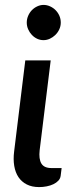

<svg xmlns="http://www.w3.org/2000/svg" viewBox="-20 -756 295 782"><path d="M83 -510H186.5L141.5 -144Q137.5 -108.5 148.5 -90Q159.5 -71.5 190 -71.5H231L227 -39.5Q225.5 -28.5 217.5 -20Q209.5 -11.5 197.5 -5.8Q185.5 0 170.2 3Q155 6 139.5 6Q110 6 89 -4.8Q68 -15.5 55.2 -34.5Q42.5 -53.5 38 -80.2Q33.5 -107 37.5 -138.5ZM227.5 -664Q227.5 -649.5 221.5 -636.5Q215.5 -623.5 205.5 -613.8Q195.5 -604 183 -598.2Q170.5 -592.5 157 -592.5Q143.5 -592.5 131.2 -598.2Q119 -604 109.8 -613.8Q100.5 -623.5 94.8 -636.5Q89 -649.5 89 -664Q89 -678.5 94.8 -691.8Q100.5 -705 110 -714.8Q119.5 -724.5 132 -730.2Q144.5 -736 157.5 -736Q171 -736 183.8 -730.2Q196.5 -724.5 206.2 -714.8Q216 -705 221.8 -692Q227.5 -679 227.5 -664Z"/></svg>

Font: Lato SemiBold
Style: Italic
Weight: 600
Italic angle: -7°
Designer: Lukasz Dziedzic with Adam Twardoch and Botio Nikoltchev
Foundry: tyPoland Lukasz Dziedzic
Version: Version 2.015; 2015-08-06; http://www.latofonts.com/